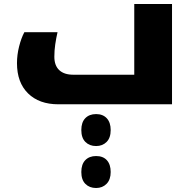

<svg xmlns="http://www.w3.org/2000/svg" viewBox="-20 -522 966 961"><path d="M272 0Q176 0 120.5 -54.5Q65 -109 65 -206Q65 -247 75.5 -289Q86 -331 102 -361H268Q261 -331 256.5 -300Q252 -269 252 -238Q252 -194 276.5 -171Q301 -148 347 -148H652V-502H841V0ZM461 209Q428 209 407.5 188.5Q387 168 387 129Q387 90 407 69.5Q427 49 461 49Q495 49 514.5 70Q534 91 534 129Q534 168 513.5 188.5Q493 209 461 209ZM461 419Q428 419 407.5 398.5Q387 378 387 339Q387 300 407 279.5Q427 259 461 259Q496 259 515 280Q534 301 534 339Q534 377 513.5 398Q493 419 461 419Z"/></svg>

Font: Noto Kufi Arabic Black
Style: Regular
Weight: 900
Designer: Monotype Design Team, David Williams, Khaled Hosny
Foundry: Google LLC
Version: Version 2.109; ttfautohint (v1.8.4.7-5d5b)